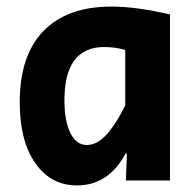

<svg xmlns="http://www.w3.org/2000/svg" viewBox="-20 -549 597 584"><path d="M214 15Q135 15 87.5 -52.5Q40 -120 40 -238Q40 -380 112 -454.5Q184 -529 319 -529Q395 -529 497 -505V0H363L366 -82H362Q310 15 214 15ZM244 -108Q277 -108 307 -143Q337 -178 361 -229V-397Q345 -402 328 -404Q311 -406 297 -406Q176 -406 176 -244Q176 -181 194 -144.5Q212 -108 244 -108Z"/></svg>

Font: Secular One
Style: Regular
Weight: 400
Designer: Michal Sahar
Foundry: Hagilda
Version: Version 1.002; ttfautohint (v1.8.4.7-5d5b);gftools[0.9.29]